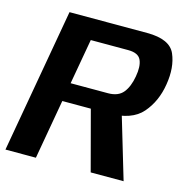

<svg xmlns="http://www.w3.org/2000/svg" viewBox="-112 -771 846 868"><g transform="rotate(15 311.0 -337.5)"><path d="M-11 0H131.5L180.5 -278.5H396.5Q505.5 -278.5 554.2 -334.8Q603 -391 616 -473.5Q629.5 -555.5 603.8 -615.2Q578 -675 471.5 -675H108ZM388 0H542L446 -322.5L304 -316ZM196 -366 233.5 -578H408.5Q456.5 -578 469.2 -549.5Q482 -521 473 -472Q464.5 -422.5 441.5 -394.2Q418.5 -366 371 -366Z"/></g></svg>

Font: Anybody UltraCondensed Thin SemiBold
Style: Italic
Weight: 600
Italic angle: -10°
Version: Version 1.111